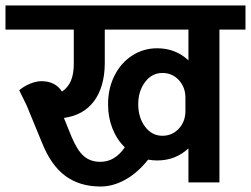

<svg xmlns="http://www.w3.org/2000/svg" viewBox="-55 -665 915 700"><path d="M840 -557H745V0H632V-124Q585 -80 518 -80Q502 -80 485 -83Q447 -35 402 -10Q357 15 312 15H311Q236 15 183.5 -23.5Q131 -62 98 -145L42 -281L15 -336Q33 -351 55 -360Q77 -369 96 -369Q147 -369 171 -331Q193 -346 203.5 -370.5Q214 -395 214 -432V-557H-35V-645H840ZM400 -128Q371 -156 355 -196.5Q339 -237 339 -284V-285Q339 -343 362.5 -389.5Q386 -436 427 -462.5Q468 -489 518 -489Q585 -489 632 -445V-557H327V-432Q326 -348 288 -296.5Q250 -245 178 -235L206 -166Q227 -116 251 -95.5Q275 -75 311 -75Q364 -75 400 -128ZM621 -260V-309Q621 -347 597 -373Q573 -399 537 -399Q499 -399 474 -366Q449 -333 449 -285Q449 -236 474 -203Q499 -170 537 -170Q573 -170 597 -196Q621 -222 621 -260Z"/></svg>

Font: Akshar Medium
Style: Regular
Weight: 500
Designer: Tall Chai
Foundry: Tall Chai
Version: Version 1.000